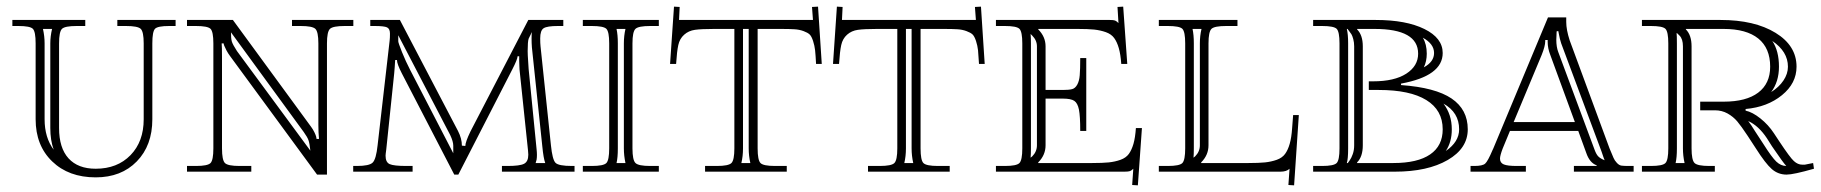

<svg xmlns="http://www.w3.org/2000/svg" viewBox="-20 -515 5462 576"><path d="M17.1 -455.1H235.8V-437H210Q174.8 -437 166 -428.5Q157.2 -419.9 157.2 -384.8V-130.9Q157.2 -71.3 185.5 -40Q213.9 -8.8 267.1 -8.8Q332 -8.8 371.6 -49.6Q411.1 -90.3 411.1 -157.2V-384.8Q411.1 -419.9 402.1 -428.5Q393.1 -437 357.9 -437H332V-455.1H506.8V-437H487.8Q453.1 -437 445.1 -428.7Q437 -420.4 437 -384.8V-157.2Q437 -78.6 390.4 -30.8Q343.8 17.1 267.1 17.1Q186 17.1 136.5 -30.8Q86.9 -78.6 86.9 -157.2V-384.8Q86.9 -419.9 78.6 -428.5Q70.3 -437 35.2 -437H17.1ZM136.2 -428.2H108.9Q113.8 -406.2 113.8 -384.8V-157.2Q113.8 -102.1 141.1 -65.9Q130.9 -94.2 130.9 -130.9V-384.8Q130.9 -405.8 136.2 -428.2Z M541 -455.1H678.7L913.1 -134.8Q918.9 -127 923.1 -118.4Q927.2 -109.9 928.5 -105Q929.7 -100.1 929.7 -98.1H937Q935.1 -117.7 935.1 -140.1V-384.8Q935.1 -419.9 926 -428.5Q917 -437 881.8 -437H856V-455.1H1040V-437H1014.2Q979 -437 970 -428.5Q960.9 -419.9 960.9 -384.8V8.8H931.2L669.9 -347.2Q664.1 -355 659.4 -363.8Q654.8 -372.6 652.8 -377.7Q650.9 -382.8 650.9 -384.8H645Q646 -373.5 646 -344.2V-69.8Q646 -34.7 654.8 -25.9Q663.6 -17.1 698.7 -17.1H733.9V0H541V-17.1H567.9Q603 -17.1 611.6 -25.9Q620.1 -34.7 620.1 -69.8V-384.8Q620.1 -419.9 611.6 -428.5Q603 -437 567.9 -437H541ZM672.9 -418Q672.9 -399.4 675.5 -390.4Q678.2 -381.3 690.9 -361.8L911.1 -63Q908.7 -85 905.5 -94.2Q902.3 -103.5 891.1 -119.1Z M1090.8 -455.1H1179.7L1354 -122.1Q1365.7 -99.1 1365.7 -78.1L1376 -77.1Q1376 -88.9 1391.6 -121.1L1564.9 -455.1H1669.9V-437H1653.8Q1621.6 -437 1611.1 -430.4Q1600.6 -423.8 1600.6 -399.9Q1600.6 -384.8 1601.6 -376L1632.8 -79.1Q1637.2 -36.1 1646.5 -26.6Q1655.8 -17.1 1695.8 -17.1H1703.6V0H1485.8V-17.1H1502.9Q1539.6 -17.1 1552.2 -23.7Q1564.9 -30.3 1564.9 -50.8Q1564.9 -52.7 1564.5 -57.1Q1564 -61.5 1564 -64L1538.6 -306.2Q1538.6 -307.1 1538.1 -317.6Q1537.6 -328.1 1537.6 -332V-346.2H1532.7Q1532.7 -337.4 1516.6 -306.2L1355 8.8H1342.8L1185.5 -294.9Q1170.9 -323.2 1170.9 -335H1165.5Q1165.5 -329.6 1164.1 -313.2Q1162.6 -296.9 1162.6 -294.9L1138.7 -65.9Q1136.7 -52.2 1136.7 -47.9Q1136.7 -28.3 1148.9 -22.7Q1161.1 -17.1 1199.7 -17.1H1217.8V0H1039.6V-17.1H1050.8Q1087.9 -17.1 1098.1 -27.3Q1108.4 -37.6 1112.8 -79.1L1148.9 -393.1Q1149.9 -400.9 1149.9 -414.1Q1149.9 -428.7 1141.1 -432.9Q1132.3 -437 1104 -437H1090.8ZM1575.7 -418.9 1565.9 -398.9Q1563 -390.1 1563 -361.8Q1563 -351.1 1564.5 -330.3Q1565.9 -309.6 1565.9 -308.1L1589.8 -66.9Q1591.8 -48.8 1589.8 -36.1Q1589.8 -34.7 1586.9 -25.9H1615.7Q1610.4 -40 1606.9 -76.2L1575.7 -373Q1574.7 -386.2 1574.7 -399.9Q1574.7 -413.1 1575.7 -418.9ZM1339.8 -55.2V-78.1Q1339.8 -90.3 1330.6 -109.9L1174.8 -409.2V-391.1Q1174.8 -386.7 1186 -358.6Q1197.3 -330.6 1210 -306.2Z M1728.5 0V-17.1H1755.4Q1790.5 -17.1 1799.1 -25.9Q1807.6 -34.7 1807.6 -69.8V-384.8Q1807.6 -419.9 1799.1 -428.5Q1790.5 -437 1755.4 -437H1728.5V-455.1H1956.5V-437H1930.7Q1895.5 -437 1886.5 -428.5Q1877.4 -419.9 1877.4 -384.8V-69.8Q1877.4 -34.7 1886.5 -25.9Q1895.5 -17.1 1930.7 -17.1H1956.5V0ZM1829.6 -428.2Q1833.5 -410.6 1833.5 -384.8V-69.8Q1833.5 -42 1829.6 -25.9H1856.4Q1851.6 -47.9 1851.6 -69.8V-384.8Q1851.6 -407.7 1856.4 -428.2Z M2017.1 -455.1H2418.9L2416 -494.1L2434.1 -495.1L2445.3 -323.2H2428.2Q2426.8 -350.1 2425.3 -364Q2423.8 -377.9 2419.2 -392.1Q2414.6 -406.2 2408.9 -411.6Q2403.3 -417 2390.9 -421.6Q2378.4 -426.3 2363.5 -427.2Q2348.6 -428.2 2323.2 -428.2H2252.9V-69.8Q2252.9 -34.7 2261.5 -25.9Q2270 -17.1 2305.2 -17.1H2340.3V0H2095.2V-17.1H2130.4Q2165.5 -17.1 2174.3 -25.9Q2183.1 -34.7 2183.1 -69.8V-428.2H2122.1Q2084 -428.2 2064.9 -425.5Q2045.9 -422.9 2032.5 -410.9Q2019 -398.9 2014.9 -379.9Q2010.7 -360.8 2008.3 -323.2H1990.2L2002 -495.1L2019 -494.1ZM2226.1 -428.2H2209V-69.8Q2209 -46.4 2204.1 -25.9H2231Q2226.1 -47.9 2226.1 -69.8Z M2505.9 -455.1H2907.7L2904.8 -494.1L2922.9 -495.1L2934.1 -323.2H2917Q2915.5 -350.1 2914.1 -364Q2912.6 -377.9 2908 -392.1Q2903.3 -406.2 2897.7 -411.6Q2892.1 -417 2879.6 -421.6Q2867.2 -426.3 2852.3 -427.2Q2837.4 -428.2 2812 -428.2H2741.7V-69.8Q2741.7 -34.7 2750.2 -25.9Q2758.8 -17.1 2793.9 -17.1H2829.1V0H2584V-17.1H2619.1Q2654.3 -17.1 2663.1 -25.9Q2671.9 -34.7 2671.9 -69.8V-428.2H2610.8Q2572.8 -428.2 2553.7 -425.5Q2534.7 -422.9 2521.2 -410.9Q2507.8 -398.9 2503.7 -379.9Q2499.5 -360.8 2497.1 -323.2H2479L2490.7 -495.1L2507.8 -494.1ZM2714.8 -428.2H2697.8V-69.8Q2697.8 -46.4 2692.9 -25.9H2719.7Q2714.8 -47.9 2714.8 -69.8Z M2967.8 -455.1H3309.6Q3320.8 -455.1 3325.2 -453.4Q3329.6 -451.7 3335.4 -445.8L3332.5 -494.1L3349.6 -495.1L3361.8 -323.2H3343.8Q3341.8 -352.1 3336.4 -370.6Q3331.1 -389.2 3322.5 -400.9Q3314 -412.6 3297.6 -418.5Q3281.2 -424.3 3262.5 -426.3Q3243.7 -428.2 3212.9 -428.2H3094.7V-426.8Q3116.7 -404.8 3116.7 -376V-245.1H3168.5Q3187 -245.1 3196.3 -247.6Q3205.6 -250 3211.7 -261Q3217.8 -272 3219.2 -289.3Q3220.7 -306.6 3220.7 -340.8H3238.8V-122.1H3220.7Q3220.7 -167 3216.8 -186.3Q3212.9 -205.6 3202.9 -212.4Q3192.9 -219.2 3168.5 -219.2H3116.7V-79.1Q3116.7 -49.8 3094.7 -27.8V-25.9H3256.8Q3287.6 -25.9 3306.4 -27.8Q3325.2 -29.8 3341.6 -35.6Q3357.9 -41.5 3366.5 -53.2Q3375 -64.9 3380.4 -83.5Q3385.7 -102.1 3387.7 -130.9H3405.8L3393.6 41L3376.5 40L3379.9 -8.8Q3374.5 -3.4 3369.9 -1.7Q3365.2 0 3353.5 0H2967.8V-17.1H2994.6Q3029.8 -17.1 3038.3 -25.9Q3046.9 -34.7 3046.9 -69.8V-384.8Q3046.9 -419.9 3038.3 -428.5Q3029.8 -437 2994.6 -437H2967.8ZM3090.8 -79.1V-376Q3090.8 -394 3076.7 -408.2L3071.8 -413.1Q3072.8 -401.9 3072.8 -384.8V-69.8Q3072.8 -51.8 3071.8 -42L3076.7 -45.9Q3090.8 -60.1 3090.8 -79.1Z M3535.6 -69.8V-384.8Q3535.6 -419.9 3527.1 -428.5Q3518.6 -437 3483.4 -437H3456.5V-455.1H3692.4V-437H3658.7Q3623.5 -437 3614.5 -428.5Q3605.5 -419.9 3605.5 -384.8V-79.1Q3605.5 -49.8 3583.5 -27.8V-25.9H3725.6Q3756.3 -25.9 3775.1 -27.8Q3793.9 -29.8 3810.3 -35.6Q3826.7 -41.5 3835.2 -53.2Q3843.8 -64.9 3849.1 -83.5Q3854.5 -102.1 3856.4 -130.9L3859.4 -169.9H3876.5L3862.3 41L3845.2 40L3848.6 -8.8Q3839.8 0 3821.3 0H3456.5V-17.1H3483.4Q3518.6 -17.1 3527.1 -25.9Q3535.6 -34.7 3535.6 -69.8ZM3557.6 -428.2Q3561.5 -410.6 3561.5 -384.8V-69.8Q3561.5 -51.8 3560.5 -42L3565.4 -45.9Q3579.6 -60.1 3579.6 -79.1V-384.8Q3579.6 -407.7 3584.5 -428.2Z M4068.4 -79.1Q4068.4 -44.9 4051.3 -27.8V-25.9H4160.2Q4232.9 -25.9 4270.5 -51.8Q4308.1 -77.6 4308.1 -127Q4308.1 -184.6 4259 -214.8Q4210 -245.1 4116.2 -245.1H4086.4V-271H4099.1Q4163.1 -271 4198.7 -293.9Q4234.4 -316.9 4234.4 -354Q4234.4 -428.2 4103.5 -428.2H4051.3V-426.8Q4068.4 -409.7 4068.4 -376ZM3919.4 -455.1H4107.4Q4198.2 -455.1 4253.2 -428Q4308.1 -400.9 4308.1 -356Q4308.1 -287.1 4183.1 -264.2V-259.8Q4286.1 -252.4 4334.7 -219.5Q4383.3 -186.5 4383.3 -127Q4383.3 -69.8 4323 -34.9Q4262.7 0 4164.6 0H3919.4V-17.1H3946.3Q3981.4 -17.1 3990 -25.9Q3998.5 -34.7 3998.5 -69.8V-384.8Q3998.5 -419.9 3990 -428.5Q3981.4 -437 3946.3 -437H3919.4ZM4042.5 -376Q4042.5 -387.7 4039.8 -397.7Q4037.1 -407.7 4034.2 -412.4Q4031.2 -417 4027.1 -422.1Q4022.9 -427.2 4022.5 -428.2H4020.5Q4024.4 -412.1 4024.4 -384.8V-69.8Q4024.4 -38.1 4020.5 -25.9H4023.4Q4023.9 -26.9 4029.1 -33.9Q4034.2 -41 4038.3 -52.7Q4042.5 -64.5 4042.5 -79.1ZM4317.4 -62Q4357.4 -89.4 4357.4 -127Q4357.4 -177.7 4310.5 -204.1Q4335.4 -171.4 4335.4 -127Q4335.4 -88.9 4317.4 -62ZM4251.5 -313Q4282.2 -329.6 4282.2 -356Q4282.2 -383.3 4248.5 -401.9Q4260.3 -382.3 4260.3 -354Q4260.3 -331.1 4251.5 -313Z M4391.6 0V-17.1H4402.8Q4427.7 -17.1 4435.5 -24.2Q4443.4 -31.2 4457.5 -64.5Q4459 -67.9 4460 -69.8L4624 -462.9H4678.7V-458V-449.2Q4678.7 -425.8 4689 -394L4808.6 -69.8Q4817.4 -48.8 4820.6 -41.3Q4823.7 -33.7 4830.6 -26.4Q4837.4 -19 4844.5 -18.1Q4851.6 -17.1 4865.7 -17.1H4880.9V0H4701.7V-17.1H4770V-19Q4749 -26.4 4738.8 -56.2L4714.8 -122.1H4509.8L4487.8 -68.8Q4480 -47.9 4480 -39.1Q4480 -26.4 4491.5 -21.7Q4502.9 -17.1 4529.8 -17.1H4557.6V0ZM4704.6 -148.9 4630.9 -350.1Q4623 -370.1 4623 -389.2V-393.1V-395H4615.7V-393.1V-391.1Q4615.7 -377 4605 -350.1L4521 -148.9ZM4649.9 -420.9Q4649.9 -415.5 4649.4 -407.2Q4648.9 -398.9 4648.9 -396Q4648.9 -374 4654.8 -358.9L4763.7 -65.9Q4769 -51.3 4775.4 -45.2Q4781.7 -39.1 4793.9 -34.2Q4792 -38.1 4784.7 -60.1L4663.6 -384.8Q4660.2 -393.6 4654.8 -421.9Z M4905.8 -455.1H5141.6Q5243.7 -455.1 5306.6 -416.5Q5369.6 -377.9 5369.6 -314.9Q5369.6 -265.1 5325.9 -229.5Q5282.2 -193.8 5216.8 -188V-183.1Q5237.3 -178.7 5261.2 -159.7Q5285.2 -140.6 5301.8 -115.2L5317.9 -90.8Q5350.6 -41.5 5361.8 -31.7Q5373.5 -21 5386.7 -21H5394.5L5419.4 -25.9L5421.9 -8.8Q5360.4 8.8 5339.8 8.8Q5314.5 8.8 5295.4 -7.8Q5276.4 -24.4 5247.6 -69.8L5222.7 -107.9Q5203.6 -136.7 5191.7 -150.9Q5179.7 -165 5162.6 -174.6Q5145.5 -184.1 5124.5 -184.1H5080.6V-210H5150.9Q5218.8 -210 5254.6 -237.1Q5290.5 -264.2 5290.5 -314.9Q5290.5 -370.6 5254.9 -399.4Q5219.2 -428.2 5150.9 -428.2H5037.6V-426.8Q5054.7 -409.7 5054.7 -376V-69.8Q5054.7 -34.7 5063.7 -25.9Q5072.8 -17.1 5107.9 -17.1H5124.5V0H4905.8V-17.1H4932.6Q4967.8 -17.1 4976.3 -25.9Q4984.9 -34.7 4984.9 -69.8V-384.8Q4984.9 -419.9 4976.3 -428.5Q4967.8 -437 4932.6 -437H4905.8ZM5338.9 -17.1Q5330.1 -25.9 5295.9 -76.2L5280.8 -100.1Q5255.9 -137.7 5224.6 -151.9Q5233.4 -140.6 5244.6 -122.1L5269.5 -84Q5295.4 -43 5309.1 -30Q5322.8 -17.1 5338.9 -17.1ZM5293.5 -238.8Q5316.9 -253.4 5330.3 -273.4Q5343.8 -293.5 5343.8 -314.9Q5343.8 -360.4 5296.9 -392.1Q5316.9 -362.3 5316.9 -314.9Q5316.9 -270 5293.5 -238.8ZM5009.8 -415Q5010.7 -409.2 5010.7 -384.8V-69.8Q5010.7 -42 5006.8 -25.9H5033.7Q5028.8 -47.9 5028.8 -69.8V-376Q5028.8 -397.9 5018.6 -408.2L5010.7 -416Z"/></svg>

Font: FoglihtenNo01
Style: Regular
Weight: 500
Version: Version 0.61